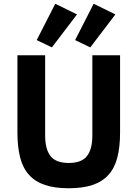

<svg xmlns="http://www.w3.org/2000/svg" viewBox="-20 -993 734 1025"><path d="M73 0ZM221 -698V-270Q221 -196 250 -159.5Q279 -123 347 -123Q415 -123 444 -159.5Q473 -196 473 -270V-698H621V-286Q621 -209 606.5 -152.5Q592 -96 559 -59.5Q526 -23 474 -5.5Q422 12 347 12Q272 12 220 -5.5Q168 -23 135 -59.5Q102 -96 87.5 -152.5Q73 -209 73 -286V-698ZM257 -740 176 -779 275 -973 391 -916ZM462 -740 381 -779 480 -973 596 -916Z"/></svg>

Font: Aneliza ExtraBold
Style: Regular
Weight: 800
Designer: Mike Abbink, Paul van der Laan, Pieter van Rosmalen
Foundry: Bold Monday
Version: Version 3.001;September 8, 2019;FontCreator 11.5.0.2425 64-b